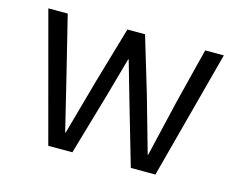

<svg xmlns="http://www.w3.org/2000/svg" viewBox="-78 -631 924 746"><g transform="rotate(15 384.0 -258.0)"><path d="M31 -516H109L164 -293L219 -67H221L284 -293L349 -516H420L487 -293L551 -67H553L606 -293L662 -516H737L600 0H501L429 -248L384 -405H382L338 -248L266 0H169Z"/></g></svg>

Font: IBM Plex Sans Devanagari
Style: Regular
Weight: 400
Designer: Mike Abbink, Paul van der Laan, Pieter van Rosmalen, Erin McLaughlin
Foundry: Bold Monday
Version: Version 1.1